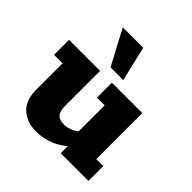

<svg xmlns="http://www.w3.org/2000/svg" viewBox="-170 -754 897 897"><g transform="rotate(45 278.5 -305.5)"><path d="M197 10Q137 10 98.5 -24.5Q60 -59 60 -131V-303H4V-402H209V-170Q209 -135 223 -120Q237 -105 266 -105Q289 -105 313 -116Q337 -127 356 -147L338 -112V-303H287V-402H488V-98H534V0H351V-65L372 -67Q334 -27 289.5 -8.5Q245 10 197 10ZM232 -448 140 -621H275L316 -448Z"/></g></svg>

Font: Rokkitt SemiBold ExtraBold
Style: Regular
Weight: 800
Version: Version 3.103